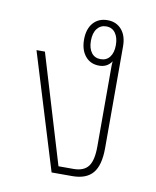

<svg xmlns="http://www.w3.org/2000/svg" viewBox="-64 -555 491 606"><g transform="rotate(10 181.5 -252.0)"><path d="M142 0 28 -372H55L160 -23H208Q241 -23 255.5 -42Q270 -61 270 -106V-347Q270 -355 270 -363Q270 -371 271 -379Q257 -358 231 -358Q203 -358 186.5 -378Q170 -398 170 -431Q170 -465 187 -484.5Q204 -504 233 -504Q261 -504 278 -484.5Q295 -465 295 -431V-105Q295 -50 274 -25Q253 0 208 0ZM232 -379Q251 -379 261.5 -393Q272 -407 272 -431Q272 -455 261.5 -469.5Q251 -484 232 -484Q214 -484 203 -470Q192 -456 192 -431Q192 -407 202.5 -393Q213 -379 232 -379Z"/></g></svg>

Font: Noto Sans Thai Looped UI Narrow Thin
Style: Regular
Weight: 100
Width: 4
Designer: Cadson Demak Team
Foundry: Cadson Demak Co., Ltd.
Version: Version 1.000; ttfautohint (v1.8.4.7-5d5b)